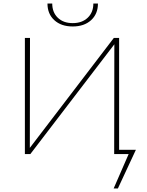

<svg xmlns="http://www.w3.org/2000/svg" viewBox="-20 -873 834 1088"><path d="M249 -853H276Q276 -803 307.5 -772.5Q339 -742 392 -742Q445 -742 477 -772.5Q509 -803 509 -853H535Q535 -794 496 -758.5Q457 -723 392 -723Q327 -723 288 -758.5Q249 -794 249 -853ZM648 195H624L709 0H627L628 -622L152 0H121V-658H150L149 -35L625 -658H655V-24H750Z"/></svg>

Font: Ysabeau SC Extralight
Style: Regular
Weight: 200
Designer: Christian Thalmann (Catharsis Fonts)
Version: Version 0.003